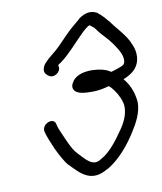

<svg xmlns="http://www.w3.org/2000/svg" viewBox="-79 -749 686 815"><g transform="rotate(-10 264.0 -341.5)"><path d="M146 -449C166 -435 203 -459 192 -487C195 -490 200 -493 205 -496C245 -525 283 -571 316 -603C327 -614 342 -627 352 -631C353 -631 355 -629 355 -629C360 -625 366 -621 372 -615L388 -594C393 -587 400 -581 406 -574C428 -551 453 -518 466 -488C472 -473 475 -451 465 -441C460 -436 439 -429 423 -424L409 -420C403 -424 397 -427 391 -430C356 -445 266 -452 241 -403C235 -394 233 -383 238 -374C249 -351 289 -351 319 -351C342 -351 367 -356 387 -362H388C397 -356 403 -347 410 -338C424 -318 439 -289 439 -264C439 -231 424 -199 405 -172C376 -130 343 -85 304 -64L303 -63H302C264 -35 235 -76 208 -104C197 -114 184 -136 169 -170C154 -204 145 -225 144 -230L141 -242C134 -276 79 -252 86 -220V-219C87 -218 89 -208 89 -208C92 -198 100 -176 116 -140C133 -104 148 -79 161 -63H162C183 -42 203 -17 234 -4C269 10 299 -4 324 -18H325C376 -49 419 -100 451 -151C472 -184 499 -229 497 -277V-278C493 -317 479 -352 455 -380C472 -387 489 -396 502 -408C537 -442 531 -489 518 -517C501 -563 462 -597 438 -633H437C425 -648 411 -664 396 -675V-676C369 -692 342 -686 314 -666V-665C291 -646 269 -628 246 -604C225 -582 197 -552 176 -537C163 -527 153 -518 142 -506C137 -501 131 -492 129 -482C125 -464 137 -455 146 -449Z"/></g></svg>

Font: Stray Cat
Style: BdObl
Weight: 700
Version: Version 1.0